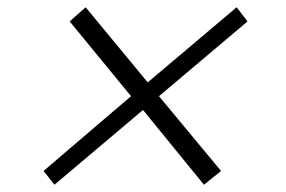

<svg xmlns="http://www.w3.org/2000/svg" viewBox="-20 -552 788 529"><path d="M130 -43 100 -81 341 -287 172 -493 216 -532 387 -325 632 -532 662 -493 418 -287 589 -81 542 -43 374 -249Z"/></svg>

Font: Nunito Sans 10pt Expanded Light
Style: Italic
Weight: 300
Width: 7
Italic angle: -9°
Designer: Vernon Adams
Foundry: Vernon Adams
Version: Version 3.101;gftools[0.9.27]